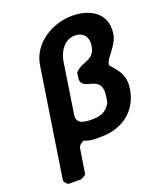

<svg xmlns="http://www.w3.org/2000/svg" viewBox="-164 -817 938 1119"><g transform="rotate(-20 305.5 -257.0)"><path d="M175 180 199 27C201 11 221 -2 234 -7C270 10 299 7 339 7C464 7 569 -63 590 -197C602 -276 573 -314 524 -367C523 -368 524 -375 524 -377C530 -414 598 -464 609 -532C628 -657 530 -714 417 -714C299 -714 165 -638 145 -507L41 167C39 178 57 200 69 200H142C148 200 175 183 175 180ZM393 -600C448 -600 474 -563 466 -510C452 -422 382 -446 334 -393L330 -367C314 -266 468 -351 445 -203C444 -198 441 -172 439 -167C411 -117 373 -106 323 -106C281 -106 224 -109 233 -167L281 -480C290 -537 328 -600 393 -600Z"/></g></svg>

Font: Asimov Print
Style: CIt
Weight: 500
Designer: Google
Version: Version 2.000980: 2014